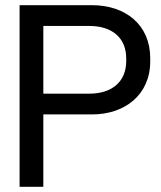

<svg xmlns="http://www.w3.org/2000/svg" viewBox="-20 -720 621 740"><path d="M55.5 0H147V-279H335C461 -279 559 -354.5 559 -483.5V-496C559 -624.5 463.5 -700 335 -700H55.5ZM324 -359H147V-620H324C412.5 -620 466.5 -574 466.5 -494.5V-485C466.5 -405 411.5 -359 324 -359Z"/></svg>

Font: MCL Standard
Style: Regular
Weight: 400
Designer: Květoslav Bartoš
Foundry: Florian Karsten
Version: Version 1.001;Glyphs 3.2.3 (3260)